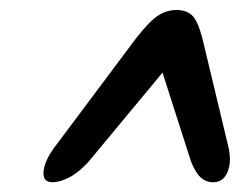

<svg xmlns="http://www.w3.org/2000/svg" viewBox="-20 -736 492 394"><path d="M448 -437.5Q456 -405.5 447.2 -383.8Q438.5 -362 417.5 -362Q403 -362 392 -371.8Q381 -381.5 372 -404.5L313.5 -587L162 -404.5Q141 -381.5 121.8 -371.8Q102.5 -362 88 -362Q66.5 -362 69.5 -385.8Q72.5 -409.5 96.5 -440L260 -658.5Q288 -694 305.5 -704.8Q323 -715.5 342 -715.5Q362 -715.5 373.8 -704.8Q385.5 -694 395 -658.5Z"/></svg>

Font: Fraunces 144pt SuperSoft SemiBold
Style: Italic
Weight: 600
Italic angle: -16°
Version: Version 1.000;[b76b70a41]